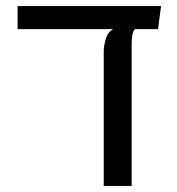

<svg xmlns="http://www.w3.org/2000/svg" viewBox="-20 -613 582 633"><path d="M322 0V-444Q322 -461 328.5 -484Q335 -507 353 -517H38V-593H511L501 -517H425Q418 -510 416 -495Q414 -480 414 -462V0Z"/></svg>

Font: Go Noto Current
Style: Regular
Weight: 400
Designer: Monotype Design Team
Foundry: Monotype Imaging Inc.
Version: Version 2.007; ttfautohint (v1.8) -l 8 -r 50 -G 200 -x 14 -D